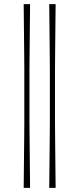

<svg xmlns="http://www.w3.org/2000/svg" viewBox="-20 -760 385 932"><path d="M95 152Q96 61 96.5 1.5Q97 -58 97.5 -96.5Q98 -135 98 -164Q98 -193 98 -223Q98 -253 98 -296Q98 -338 98 -367Q98 -396 98 -424.5Q98 -453 97.5 -491.5Q97 -530 96.5 -589.5Q96 -649 95 -740H126Q125 -649 124.5 -589.5Q124 -530 123.5 -491.5Q123 -453 123 -424.5Q123 -396 123 -367Q123 -338 123 -296Q123 -253 123 -223Q123 -193 123 -164Q123 -135 123.5 -96.5Q124 -58 124.5 1Q125 60 126 152ZM219 152Q220 61 220.5 1.5Q221 -58 221.5 -96.5Q222 -135 222 -164Q222 -193 222 -223Q222 -253 222 -296Q222 -338 222 -367Q222 -396 222 -424.5Q222 -453 221.5 -491.5Q221 -530 220.5 -589.5Q220 -649 219 -740H250Q249 -649 248.5 -589.5Q248 -530 247.5 -491.5Q247 -453 247 -424.5Q247 -396 247 -367Q247 -338 247 -296Q247 -253 247 -223Q247 -193 247 -164Q247 -135 247.5 -96.5Q248 -58 248.5 1Q249 60 250 152Z"/></svg>

Font: Ojuju ExtraLight
Style: Regular
Weight: 200
Designer: Chisaokwu Joboson, Mirko Velimirovic
Foundry: Udi Foundry
Version: Version 1.000